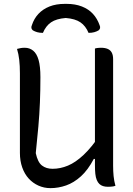

<svg xmlns="http://www.w3.org/2000/svg" viewBox="-20 -957 690 993"><path d="M577 4Q572 6 566 7Q560 8 552.5 8.5Q545 9 538 9Q524 9 513 5.5Q502 2 494 -5.5Q486 -13 480.5 -26Q475 -39 473 -58Q471 -77 471 -103Q471 -204 471 -288Q471 -372 471 -443.5Q471 -515 471 -579.5Q471 -644 471 -706Q476 -708 481 -708.5Q486 -709 491 -709.5Q496 -710 502 -710Q523 -710 537 -704Q551 -698 558 -685Q565 -672 565 -651Q565 -582 565 -513Q565 -444 565 -375.5Q565 -307 565 -238Q565 -169 565 -100Q565 -72 567.5 -46.5Q570 -21 577 4ZM241 16Q208 16 179 3Q150 -10 128.5 -33.5Q107 -57 95 -91Q83 -125 83 -166Q83 -235 83 -303.5Q83 -372 83 -441.5Q83 -511 83 -578Q83 -617 79.5 -647.5Q76 -678 68 -704Q79 -707 88 -708.5Q97 -710 108 -710Q133 -710 151.5 -695Q170 -680 179.5 -647Q189 -614 189 -558Q189 -489 186.5 -427.5Q184 -366 178.5 -303.5Q173 -241 165 -165Q175 -118 197 -101Q219 -84 252 -84Q292 -84 331.5 -100.5Q371 -117 412.5 -156Q454 -195 499 -262V-135H465Q435 -78 398.5 -45Q362 -12 322 2Q282 16 241 16ZM202 -787Q185 -787 172.5 -790.5Q160 -794 150 -800Q144 -805 142.5 -811.5Q141 -818 145 -827Q156 -861 179 -885.5Q202 -910 236 -923.5Q270 -937 316 -937H324Q369 -937 403.5 -923.5Q438 -910 460.5 -885.5Q483 -861 495 -827Q499 -818 497.5 -811.5Q496 -805 490 -800Q480 -794 467.5 -790.5Q455 -787 438 -787Q423 -823 396 -841.5Q369 -860 320 -864Q271 -860 244 -841.5Q217 -823 202 -787Z"/></svg>

Font: Recursive Casual
Style: Regular
Weight: 400
Version: Version 1.047